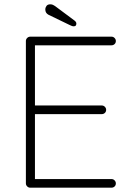

<svg xmlns="http://www.w3.org/2000/svg" viewBox="-20 -870 607 890"><path d="M120 -700H497Q505 -700 511 -694Q517 -688 517 -680Q517 -671 511 -665.5Q505 -660 497 -660H132L142 -677V-367L130 -381H452Q460 -381 466 -375Q472 -369 472 -361Q472 -352 466 -346.5Q460 -341 452 -341H132L142 -352V-35L138 -40H497Q505 -40 511 -34Q517 -28 517 -20Q517 -11 511 -5.5Q505 0 497 0H120Q112 0 106 -6Q100 -12 100 -20V-680Q100 -688 106 -694Q112 -700 120 -700ZM322 -748Q316 -748 311 -750.5Q306 -753 301 -755L204 -802Q190 -810 190 -826Q190 -835 195.5 -842.5Q201 -850 213 -850Q220 -850 225.5 -847.5Q231 -845 235 -842L325 -775Q329 -772 331.5 -768.5Q334 -765 334 -760Q334 -756 331.5 -752Q329 -748 322 -748Z"/></svg>

Font: Quicksand Variable Light
Style: Regular
Weight: 300
Designer: Andrew Paglinawan
Foundry: Andrew Paglinawan
Version: Version 3.004